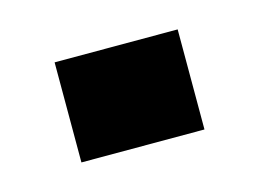

<svg xmlns="http://www.w3.org/2000/svg" viewBox="-37 -177 309 230"><g transform="rotate(-15 118.0 -62.0)"><path d="M41.9 0V-124.1H194.5V0Z"/></g></svg>

Font: Big Shoulders Stencil Display SC Thin
Style: Regular
Weight: 100
Designer: Patric King
Foundry: XO Type Co
Version: Version 2.001